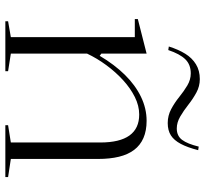

<svg xmlns="http://www.w3.org/2000/svg" viewBox="-44 -704 749 700"><g transform="rotate(90 330.0 -354.5)"><path d="M626 -10V0H437V-10L500 -20V-346Q500 -417 474.5 -452.5Q449 -488 398 -488Q366 -488 334 -472Q302 -456 272.5 -429Q243 -402 218 -368Q193 -334 176 -298V-20L240 -10V0H58V-10L116 -20V-472H50V-483L176 -515V-350L184 -344Q216 -398 253.5 -436Q291 -474 333.5 -494.5Q376 -515 421 -515Q457 -515 483.5 -503.5Q510 -492 527 -469.5Q544 -447 552 -414Q560 -381 560 -338V-20ZM429 -592Q402 -592 378.5 -604.5Q355 -617 334 -634Q313 -651 292 -663.5Q271 -676 248 -676Q216 -676 196.5 -656Q177 -636 163 -594L150 -596Q161 -631 176.5 -656Q192 -681 215 -695Q238 -709 269 -709Q295 -709 318 -696.5Q341 -684 362.5 -667Q384 -650 405.5 -637.5Q427 -625 449 -625Q476 -625 490.5 -644.5Q505 -664 515 -705L528 -703Q518 -664 505 -639.5Q492 -615 474 -603.5Q456 -592 429 -592Z"/></g></svg>

Font: Kalnia Light
Style: Regular
Weight: 300
Designer: Frida Medrano
Foundry: Frida Medrano
Version: Version 1.105